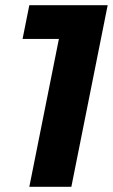

<svg xmlns="http://www.w3.org/2000/svg" viewBox="-20 -720 435 740"><path d="M93 0 207 -570H67L93 -700H395L255 0Z"/></svg>

Font: Montserrat
Style: Bold Italic
Weight: 700
Italic angle: -11.3°
Designer: Julieta Ulanovsky
Foundry: Julieta Ulanovsky
Version: Version 9.000; ttfautohint (v1.8.4.7-5d5b)